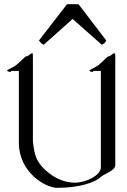

<svg xmlns="http://www.w3.org/2000/svg" viewBox="-20 -903 612 923"><path d="M491.2 -708 357.4 -882.8H302.2L167 -708C176.3 -697.8 178.2 -692.9 190.4 -688L329.1 -812L469.2 -688C479 -691.9 482.4 -693.8 491.2 -708ZM134.8 -647C128.9 -647 123 -641.1 118.2 -637.2C111.8 -631.8 102.1 -630.9 102.1 -630.9C102.1 -630.9 81.1 -609.9 61 -592.8C42 -576.2 14.2 -568.8 14.2 -564C14.2 -560.1 25.9 -557.1 28.8 -557.1C32.2 -557.1 34.2 -562 34.2 -562H70.8V-215.8C70.8 -74.2 199.2 0 254.9 0C362.8 0 439 -26.9 463.9 -51.8C479 -66.9 534.2 -81.1 534.2 -109.9V-623C534.2 -645 534.2 -647 529.8 -647C524.9 -647 518.1 -641.1 513.2 -637.2C507.8 -631.8 498 -630.9 498 -630.9L457 -592.8C439 -578.1 410.2 -567.9 410.2 -564C409.2 -560.1 420.9 -557.1 423.8 -557.1C428.2 -557.1 429.2 -562 429.2 -562H464.8V-98.1C464.8 -60.1 393.1 -24.9 340.8 -24.9C277.8 -24.9 227.1 -56.2 189 -94.2C158.2 -127 145 -152.8 138.2 -224.1V-623C138.2 -645 138.2 -647 134.8 -647Z"/></svg>

Font: Pierce
Style: Roman
Weight: 500
Version: Version 0.2.0